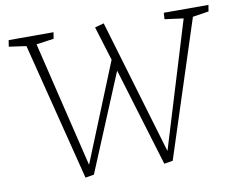

<svg xmlns="http://www.w3.org/2000/svg" viewBox="-77 -807 1145 919"><g transform="rotate(-10 495.0 -347.0)"><path d="M675 -50H676L862 -660L771 -672L773 -703H990L985 -672L907 -660L692 2L650 9L505 -469L309 2L267 9L98 -660L14 -672L19 -703H237L232 -672L147 -660L294 -50H295L488 -525L437 -691L481 -703Z"/></g></svg>

Font: Literata 18pt ExtraLight
Style: Italic
Weight: 250
Italic angle: -2°
Designer: Latin by Veronika Burian and Jose Scaglione. Greek by Irene Vlachou. Cyrillic by Vera Evstafieva
Foundry: TypeTogether
Version: Version 3.103;gftools[0.9.29]